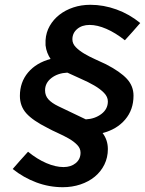

<svg xmlns="http://www.w3.org/2000/svg" viewBox="-20 -729 606 801"><path d="M430 -107Q430 -72 415.5 -42.5Q401 -13 375.5 8Q350 29 315.5 40.5Q281 52 242 52Q185 52 131.5 32Q78 12 33 -24Q49 -42 64.5 -60Q80 -78 97 -96Q135 -65 173.5 -48.5Q212 -32 245 -32Q276 -32 296 -48.5Q316 -65 316 -92Q316 -110 302 -124.5Q288 -139 267 -151Q246 -163 221.5 -174Q197 -185 177 -196Q117 -226 90 -256Q63 -286 63 -329Q63 -386 97 -426.5Q131 -467 191 -483Q183 -495 177.5 -509Q172 -523 170 -540V-561Q172 -594 187.5 -621Q203 -648 228 -667.5Q253 -687 286 -698Q319 -709 357 -709Q412 -709 466 -689.5Q520 -670 565 -633Q549 -615 533.5 -597Q518 -579 501 -561Q462 -592 424 -608.5Q386 -625 354 -625Q322 -625 302 -608Q282 -591 282 -565Q282 -547 296 -532.5Q310 -518 331 -505.5Q352 -493 376.5 -482Q401 -471 422 -461Q482 -430 509.5 -400Q537 -370 537 -330Q537 -271 502 -230Q467 -189 408 -174Q430 -145 430 -107ZM223 -286Q252 -272 280.5 -258.5Q309 -245 338 -231Q376 -233 403 -253.5Q430 -274 430 -306Q430 -325 414 -341.5Q398 -358 373 -372.5Q348 -387 318 -400Q288 -413 261 -426Q221 -424 194.5 -403.5Q168 -383 168 -352Q168 -330 182 -314.5Q196 -299 223 -286Z"/></svg>

Font: Rosa Sans SemiBold
Style: Italic
Weight: 600
Italic angle: -12°
Designer: Pentagram / MCKL
Foundry: Pentagram / MCKL
Version: Version 1.005;September 16, 2019;FontCreator 11.5.0.2425 64-